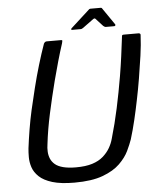

<svg xmlns="http://www.w3.org/2000/svg" viewBox="-56 -858 751 916"><g transform="rotate(-5 319.5 -400.0)"><path d="M264 10Q199 10 158 -2.5Q117 -15 95 -36Q73 -57 65 -81.5Q57 -106 57 -130Q57 -154 59 -172Q64 -213 72 -261.5Q80 -310 90 -354Q101 -402 114.5 -456.5Q128 -511 144 -564.5Q160 -618 176 -663Q178 -667 181.5 -670Q185 -673 190 -673Q207 -673 223.5 -673Q240 -673 257 -673Q264 -673 264.5 -671Q265 -669 262 -657Q249 -617 236.5 -573Q224 -529 212 -483Q192 -405 175.5 -329Q159 -253 151 -184Q148 -166 149 -148Q150 -130 156.5 -114.5Q163 -99 177 -87Q191 -75 216 -68.5Q241 -62 277 -62Q324 -62 355.5 -72Q387 -82 407.5 -100Q428 -118 440.5 -139.5Q453 -161 459 -184Q479 -252 495 -326.5Q511 -401 524 -478Q532 -526 538 -571Q544 -616 549 -657Q550 -669 551.5 -671Q553 -673 560 -673Q577 -673 594.5 -673Q612 -673 630 -673Q635 -673 637.5 -670Q640 -667 639 -663Q637 -618 629.5 -565Q622 -512 613 -458Q604 -404 594 -356Q585 -311 573.5 -262.5Q562 -214 549 -172Q541 -149 526.5 -118.5Q512 -88 482 -58.5Q452 -29 399.5 -9.5Q347 10 264 10ZM315 -717Q312 -717 311.5 -719.5Q311 -722 314 -725L402 -805Q406 -810 411 -810H460Q466 -810 468 -805L523 -725Q524 -722 522.5 -719.5Q521 -717 517 -717H478Q474 -717 471.5 -718.5Q469 -720 465 -723L431 -760Q428 -764 421 -760L369 -722Q366 -720 363 -718.5Q360 -717 356 -717Z"/></g></svg>

Font: Glory Medium
Style: Italic
Weight: 500
Italic angle: -12°
Version: Version 1.011